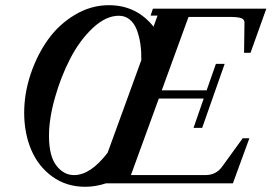

<svg xmlns="http://www.w3.org/2000/svg" viewBox="-20 -696 1031 729"><path d="M303.7 13.2Q231.9 13.2 178.5 -25.6Q125 -64.5 98.4 -127.7Q71.8 -190.9 71.8 -267.6Q71.8 -340.8 96.2 -414.1Q120.6 -487.3 162.1 -545.4Q203.6 -603.5 264.6 -639.9Q325.7 -676.3 393.1 -676.3Q498 -676.3 563 -594.7L578.1 -636.7H551.8L560.5 -663.1H991.2L931.2 -495.6H906.7L908.2 -610.4Q908.2 -623 895 -627.4Q881.8 -631.8 849.6 -631.8H695.8L594.2 -353H764.6L799.8 -453.6H833L747.6 -210.4H714.8L753.4 -321.8H583L477.1 -31.2H759.8Q800.3 -31.2 823.2 -63L901.4 -170.9H926.8L864.3 0H382.8Q342.3 13.2 303.7 13.2ZM261.2 -31.2Q323.7 -31.2 388.7 -116.2L516.6 -467.8Q517.1 -499.5 513.2 -527.6Q509.3 -555.7 500 -581.1Q490.7 -606.4 473.1 -621.3Q455.6 -636.2 431.2 -636.2Q381.8 -636.2 332 -589.4Q282.2 -542.5 246.6 -473.4Q210.9 -404.3 188.5 -324.7Q166 -245.1 166 -180.2Q166 -104 193.8 -67.6Q221.7 -31.2 261.2 -31.2Z"/></svg>

Font: Elstob 18pt SemiBold
Style: Italic
Weight: 600
Italic angle: -20°
Designer: Peter S. Baker
Version: Version 1.015